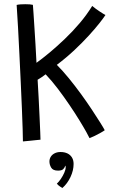

<svg xmlns="http://www.w3.org/2000/svg" viewBox="-20 -672 578 934"><path d="M91.5 16Q91.5 -2 90.2 -44.2Q89 -86.5 86.5 -144.8Q84 -203 81 -270.2Q78 -337.5 74.5 -405.8Q71 -474 67.8 -536.8Q64.5 -599.5 61 -648Q69 -650 80.5 -650.8Q92 -651.5 103 -651.5Q114.5 -651.5 124.5 -650.8Q134.5 -650 140 -648.5Q141 -637 143 -607.5Q145 -578 147.5 -537.8Q150 -497.5 152.8 -453Q155.5 -408.5 157.5 -366.5Q185.5 -386.5 221.2 -416.2Q257 -446 295.2 -482.5Q333.5 -519 368 -559.8Q402.5 -600.5 428.5 -643Q445.5 -629 464.8 -616.2Q484 -603.5 493 -599Q484 -585 463.5 -559Q443 -533 412.2 -499.2Q381.5 -465.5 342.5 -428.8Q303.5 -392 256.5 -356.5Q284.5 -328.5 314.8 -291.5Q345 -254.5 373.8 -215Q402.5 -175.5 426.5 -139.2Q450.5 -103 467.2 -76.2Q484 -49.5 489.5 -38.5Q482 -33 468.5 -25.5Q455 -18 440.8 -11Q426.5 -4 415.5 0Q413 -6 400 -29.5Q387 -53 366 -87.2Q345 -121.5 318.2 -161Q291.5 -200.5 262 -239.5Q232.5 -278.5 202 -310.5Q194 -304 182 -296Q170 -288 163 -284Q165.5 -244 168 -195.8Q170.5 -147.5 172.5 -103Q174.5 -58.5 175.8 -28Q177 2.5 177 7.5Q171 8 156.8 9.5Q142.5 11 125.2 12.8Q108 14.5 91.5 16ZM283.5 242.5Q280 240.5 271.5 235Q263 229.5 256.5 221.5Q265.5 213.5 275.5 199Q285.5 184.5 292.5 168.8Q299.5 153 299.5 141.5Q299.5 136.5 297.5 133.5Q295.5 142.5 288.2 150.2Q281 158 262.5 158Q237.5 158 229 143.5Q220.5 129 220.5 113.5Q220.5 101 227 90.5Q233.5 80 245.8 73.8Q258 67.5 274.5 67.5Q293.5 67.5 307.8 74.2Q322 81 330 94Q338 107 338 125.5Q338 157 323 189Q308 221 283.5 242.5Z"/></svg>

Font: Grandstander Thin Light
Style: Regular
Weight: 300
Version: Version 1.200